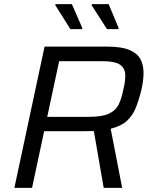

<svg xmlns="http://www.w3.org/2000/svg" viewBox="-20 -915 732 935"><path d="M50 0 197 -688H503Q571 -688 609.5 -672Q648 -656 663.5 -627.5Q679 -599 679 -560Q679 -522 668 -475Q656 -427 641 -389.5Q626 -352 598 -326.5Q570 -301 519 -288L575 0H485L437 -277Q425 -277 413 -276.5Q401 -276 388 -276H195L136 0ZM210 -346H412Q477 -346 510.5 -361.5Q544 -377 558.5 -407.5Q573 -438 581 -481Q586 -500 588 -517Q590 -534 590 -548Q590 -581 566 -599Q542 -617 477 -617H268ZM379 -773H323L249 -890L251 -895H330L381 -778ZM556 -773H501L426 -890L428 -895H509L558 -778Z"/></svg>

Font: Saira
Style: Italic
Weight: 400
Italic angle: -12°
Designer: Hector Gatti with collaboration of the Omnibus-Type team
Foundry: Omnibus-Type
Version: Version 1.100; ttfautohint (v1.8.3)